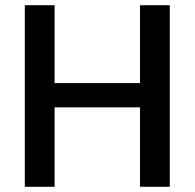

<svg xmlns="http://www.w3.org/2000/svg" viewBox="-20 -715 745 735"><path d="M189 0V-304H516V0H630V-695H516V-397H189V-695H75V0Z"/></svg>

Font: Poppins Medium
Style: Regular
Weight: 500
Designer: Ninad Kale (Devanagari), Jonny Pinhorn (Latin)
Foundry: Indian Type Foundry
Version: 4.004